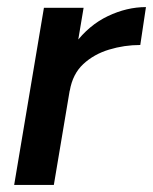

<svg xmlns="http://www.w3.org/2000/svg" viewBox="-20 -522 432 542"><path d="M20 0 104 -500H216L132 0ZM138 -265Q152 -346 191.5 -398.5Q231 -451 284.5 -476.5Q338 -502 392 -502L376 -395Q331 -395 288 -382Q245 -369 215 -341Q185 -313 177 -266Z"/></svg>

Font: Figtree SemiBold
Style: Italic
Weight: 600
Italic angle: -9.5°
Foundry: Erik Kennedy
Version: Version 2.001;gftools[0.9.30]